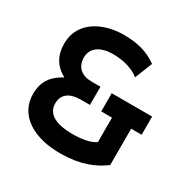

<svg xmlns="http://www.w3.org/2000/svg" viewBox="-161 -866 1025 1033"><g transform="rotate(30 351.0 -350.0)"><path d="M348 12C469 10 544 -22 607 -68V-294H672V-407H421V-294H488V-142C457 -120 404 -111 348 -111C246 -111 185 -142 185 -207C185 -265 224 -294 297 -294H351V-407H297C234 -407 195 -440 195 -499C195 -558 242 -593 324 -593C385 -593 444 -578 487 -544L530 -652C469 -696 405 -712 319 -712C206 -712 66 -657 66 -510C66 -429 105 -381 158 -353C102 -324 56 -279 56 -193C56 -59 179 14 348 12Z"/></g></svg>

Font: Finlandica SemiBold
Style: Regular
Weight: 600
Designer: Niklas Ekholm, Juho Hiilivirta, Jaakko Suomalainen
Foundry: Helsinki Type Studio
Version: Version 2.000;Glyphs 3.2 (3202)